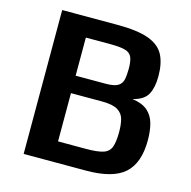

<svg xmlns="http://www.w3.org/2000/svg" viewBox="-106 -825 922 929"><g transform="rotate(15 355.5 -360.5)"><path d="M92.8 0V-720.7H370.1Q471.2 -720.7 526.6 -700.2Q582 -679.7 603.8 -637.9Q625.5 -596.2 625.5 -531.2Q625.5 -476.1 607.4 -441.4Q589.4 -406.7 533.2 -392.6Q583 -385.7 609.6 -362.5Q636.2 -339.4 646.2 -302.7Q656.2 -266.1 656.2 -218.8Q656.2 -105.5 597.9 -52.7Q539.6 0 405.3 0ZM237.8 -430.7H387.7Q430.2 -430.7 449 -441.9Q467.8 -453.1 472.7 -475.3Q477.5 -497.6 477.5 -529.8Q477.5 -567.9 468.8 -587.6Q460 -607.4 435.1 -614.5Q410.2 -621.6 360.8 -621.6H237.8ZM237.8 -101.6H378.4Q435.1 -101.6 463.6 -110.8Q492.2 -120.1 502 -146.2Q511.7 -172.4 511.7 -222.2Q511.7 -258.3 504.6 -285.4Q497.6 -312.5 472.4 -327.9Q447.3 -343.3 393.1 -343.3H237.8Z"/></g></svg>

Font: Monda
Style: Bold
Weight: 700
Designer: Vernon Adams
Foundry: Vernon Adams
Version: Version 2.100; ttfautohint (v1.8.3)